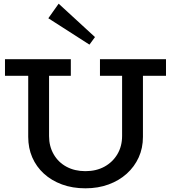

<svg xmlns="http://www.w3.org/2000/svg" viewBox="-20 -1007 927 1041"><path d="M443 14Q373 14 316 -7Q259 -28 218 -65.5Q177 -103 155 -153.5Q133 -204 133 -265V-638H246V-269Q246 -214 271 -170.5Q296 -127 340.5 -103Q385 -79 443 -79Q502 -79 546.5 -103.5Q591 -128 616.5 -171Q642 -214 642 -270V-638H755V-265Q755 -204 732 -153.5Q709 -103 667.5 -65.5Q626 -28 569 -7Q512 14 443 14ZM7 -596V-686H364V-596ZM522 -596V-686H880V-596ZM465 -765 242 -908 298 -987 495 -806Z"/></svg>

Font: BioRhyme Medium
Style: Regular
Weight: 500
Designer: Aoife Mooney
Foundry: Aoife Mooney Type
Version: Version 1.600;gftools[0.9.33]